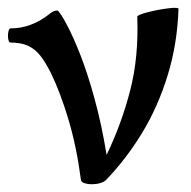

<svg xmlns="http://www.w3.org/2000/svg" viewBox="-21 -458 486 489"><path d="M185.1 0Q174.3 -83 153.8 -152.1Q133.3 -221.2 108.9 -271.5Q94.7 -299.8 81.3 -316.7Q67.9 -333.5 50 -341.6Q32.2 -349.6 5.9 -349.6Q1.5 -349.6 0 -358.6Q-1.5 -367.7 0.2 -376.7Q2 -385.7 5.9 -385.7Q33.7 -385.7 58.6 -395.5Q83.5 -405.3 105 -422.4L107.4 -424.3Q112.8 -428.2 116.7 -429.7Q120.6 -431.2 125.5 -431.2Q127 -431.2 133.5 -421.9Q140.1 -412.6 148.4 -396.5Q165 -365.7 183.3 -319.1Q201.7 -272.5 219.7 -207Q237.8 -141.6 250.5 -63.5Q288.6 -142.6 310.5 -227.5Q332.5 -312.5 328.6 -415.5Q328.6 -419.9 355 -426.8Q381.3 -433.6 407.5 -436.8Q433.6 -439.9 433.6 -435.5Q430.7 -346.2 406 -266.1Q381.3 -186 341.3 -120.1Q301.3 -54.2 249.5 0Q244.1 5.4 234.4 8.3Q224.6 11.2 213.4 11.2Q201.7 11.2 193.6 8.3Q185.5 5.4 185.1 0Z"/></svg>

Font: Junicode Two Beta VF
Style: Regular
Weight: 400
Designer: Peter S. Baker
Foundry: Briery Creek Software
Version: Version 1.031 beta; ttfautohint (v1.8.1.43-b0c9)